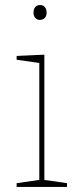

<svg xmlns="http://www.w3.org/2000/svg" viewBox="-20 -742 318 762"><path d="M156 -525V-28L246 -15V0H46V-15L136 -28V-492L46 -505V-520ZM113 -692Q113 -706 120 -714Q127 -722 139 -722Q151 -722 158 -714Q165 -706 165 -692Q165 -678 157.5 -670.5Q150 -663 138 -663Q127 -663 120 -671Q113 -679 113 -692Z"/></svg>

Font: Bitter Pro Thin
Style: Regular
Weight: 250
Designer: Sol Matas, and Bitter project Authors
Foundry: Sol Matas
Version: Version 1.010